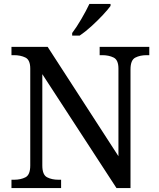

<svg xmlns="http://www.w3.org/2000/svg" viewBox="-20 -951 803 971"><path d="M38 0V-42H51Q85 -42 109 -54.5Q133 -67 133 -114V-604Q133 -648 108.5 -660Q84 -672 51 -672H38V-714H221L579 -161V-604Q579 -648 554.5 -660Q530 -672 497 -672H484V-714H735V-672H722Q688 -672 664 -659.5Q640 -647 640 -600V0H569L194 -576V-114Q194 -67 218 -54.5Q242 -42 276 -42H289V0ZM345 -784Q367 -813 391.5 -855Q416 -897 432 -931H539V-921Q527 -904 500 -875Q473 -846 441.5 -817.5Q410 -789 383 -771H345Z"/></svg>

Font: NotoSerif-Regular
Style: Regular
Weight: 400
Designer: Monotype Design Team
Foundry: Monotype Imaging Inc.
Version: Version 2.007; ttfautohint (v1.8) -l 8 -r 50 -G 200 -x 14 -D